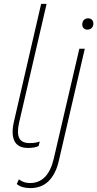

<svg xmlns="http://www.w3.org/2000/svg" viewBox="-20 -750 499 985"><path d="M124 9Q72 9 54.5 -26Q37 -61 51 -124L191 -730H219L78 -121Q66 -68 78.5 -42Q91 -16 132 -16Q149 -16 161 -18Q173 -20 184 -24L178 -1Q159 9 124 9ZM428 -598Q416 -598 409 -605.5Q402 -613 402 -624Q402 -639 410.5 -647.5Q419 -656 432 -656Q444 -656 451.5 -648.5Q459 -641 459 -630Q459 -615 450.5 -606.5Q442 -598 428 -598ZM135 215Q91 215 66 194L77 170Q101 189 134 189Q227 189 256 63L387 -500H415L282 74Q267 141 230.5 178Q194 215 135 215Z"/></svg>

Font: Work Sans ExtraLight
Style: Italic
Weight: 200
Italic angle: -13°
Designer: Wei Huang
Foundry: Wei Huang
Version: Version 2.012; ttfautohint (v1.8.3)